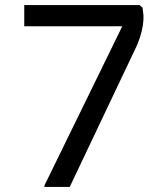

<svg xmlns="http://www.w3.org/2000/svg" viewBox="-20 -740 656 760"><path d="M544 -710 532 -720H76V-636H464L156 -6V0H256L520 -556C536 -592 548 -634 548 -672C548 -684 546 -696 544 -710Z"/></svg>

Font: Kufam Arabic Latin Roman Normal
Style: Regular
Weight: 400
Designer: Wael Morcos & Artur Schmal
Version: Version 1.200;PS 001.200;hotconv 1.0.88;makeotf.lib2.5.64775